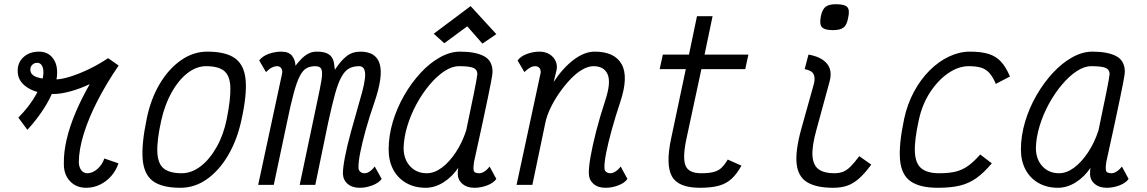

<svg xmlns="http://www.w3.org/2000/svg" viewBox="-20 -877 5440 911"><path d="M110 -261 67 -319Q121 -373 153.5 -432.5Q186 -492 186 -534Q186 -554 178.5 -566.5Q171 -579 156 -579Q143 -579 133.5 -570Q124 -561 124 -547Q124 -521 156 -510.5Q188 -500 240 -500Q270 -500 312 -513Q354 -526 401 -548.5Q448 -571 493 -601L543 -566Q486 -483 443.5 -400.5Q401 -318 377.5 -242.5Q354 -167 354 -106Q355 -83 366 -69Q377 -55 394 -55Q419 -55 442 -75Q465 -95 475 -125L542 -102Q531 -68 507.5 -41.5Q484 -15 453.5 -0.5Q423 14 389 14Q341 14 311.5 -18Q282 -50 283 -101Q282 -155 296.5 -216.5Q311 -278 339 -344Q367 -410 406 -478Q360 -456 314 -443.5Q268 -431 235 -431Q158 -431 111 -461Q64 -491 64 -539Q63 -580 91.5 -606Q120 -632 165 -632Q205 -632 228.5 -604Q252 -576 251 -530Q251 -496 234 -451Q217 -406 185 -357Q153 -308 110 -261Z M836 14Q749 14 706 -17.5Q663 -49 657 -121Q651 -193 676 -313Q695 -407 737.5 -478.5Q780 -550 838.5 -591Q897 -632 964 -632Q1051 -632 1095 -600.5Q1139 -569 1145.5 -497.5Q1152 -426 1125 -305Q1105 -213 1062.5 -140.5Q1020 -68 962 -27Q904 14 836 14ZM842 -55Q889 -55 932 -88Q975 -121 1008 -179.5Q1041 -238 1056 -313Q1075 -409 1073 -463.5Q1071 -518 1043.5 -540.5Q1016 -563 958 -563Q912 -563 869.5 -530Q827 -497 794.5 -439Q762 -381 745 -305Q724 -210 726.5 -155Q729 -100 757 -77.5Q785 -55 842 -55Z M1687 14Q1651 14 1629.5 -4.5Q1608 -23 1607 -53Q1607 -81 1616.5 -131Q1626 -181 1644.5 -249Q1663 -317 1687 -400Q1714 -489 1712.5 -526Q1711 -563 1684 -563Q1656 -563 1636 -552Q1616 -541 1600 -512Q1584 -483 1569.5 -430.5Q1555 -378 1537 -295L1476 0H1402L1486 -399Q1499 -459 1505 -495Q1511 -531 1505.5 -547Q1500 -563 1476 -563Q1452 -563 1434.5 -553.5Q1417 -544 1402.5 -516Q1388 -488 1373.5 -434.5Q1359 -381 1341 -293L1279 0H1205L1317 -521Q1317 -525 1318.5 -530Q1320 -535 1319 -540Q1316 -563 1293 -563Q1284 -563 1271 -557Q1258 -551 1242 -535L1210 -590Q1224 -610 1254 -621Q1284 -632 1314 -632Q1350 -632 1365.5 -612.5Q1381 -593 1382 -565Q1395 -582 1410 -597.5Q1425 -613 1443 -622.5Q1461 -632 1482 -632Q1513 -632 1530 -624.5Q1547 -617 1555 -604Q1563 -591 1565 -575.5Q1567 -560 1569 -546Q1597 -589 1624.5 -610.5Q1652 -632 1690 -632Q1764 -632 1781.5 -574Q1799 -516 1757 -393Q1732 -321 1715 -259.5Q1698 -198 1689 -152Q1680 -106 1681 -79Q1682 -68 1690 -61.5Q1698 -55 1710 -55Q1722 -55 1735 -64Q1748 -73 1758 -87L1791 -28Q1777 -9 1747 2.5Q1717 14 1687 14Z M2303 -87 2335 -28Q2322 -9 2292 2.5Q2262 14 2231 14Q2196 14 2174.5 -4Q2153 -22 2152 -49Q2152 -58 2152.5 -68Q2153 -78 2155 -82Q2126 -38 2084.5 -12Q2043 14 2000 14Q1947 14 1907 -9Q1867 -32 1845.5 -73Q1824 -114 1824 -168Q1824 -232 1843.5 -298Q1863 -364 1897.5 -424Q1932 -484 1975.5 -531Q2019 -578 2067.5 -605Q2116 -632 2163 -632Q2236 -632 2276.5 -610.5Q2317 -589 2317 -536Q2317 -532 2315.5 -520.5Q2314 -509 2309 -483.5Q2304 -458 2294.5 -411.5Q2285 -365 2269 -291Q2253 -217 2229 -108Q2225 -82 2227.5 -68.5Q2230 -55 2254 -55Q2266 -55 2279.5 -64Q2293 -73 2303 -87ZM2005 -55Q2041 -55 2076.5 -81.5Q2112 -108 2142.5 -154Q2173 -200 2192 -258Q2215 -367 2229.5 -439Q2244 -511 2245 -527Q2244 -548 2224.5 -555.5Q2205 -563 2158 -563Q2125 -563 2089 -539.5Q2053 -516 2018.5 -475Q1984 -434 1956.5 -383.5Q1929 -333 1912.5 -278.5Q1896 -224 1895 -173Q1896 -120 1926.5 -87.5Q1957 -55 2005 -55ZM2269 -670 2197 -752 2088 -672 2038 -717 2213 -848 2335 -715Z M2925 -87 2957 -28Q2944 -9 2914 2.5Q2884 14 2853 14Q2817 14 2796 -4.5Q2775 -23 2774 -53Q2773 -82 2782 -133.5Q2791 -185 2808.5 -253.5Q2826 -322 2852 -401Q2880 -486 2863 -524.5Q2846 -563 2796 -563Q2771 -563 2742.5 -546.5Q2714 -530 2686.5 -501Q2659 -472 2634.5 -437Q2610 -402 2592 -364.5Q2574 -327 2567 -292L2506 0H2431L2543 -521Q2544 -525 2545 -530Q2546 -535 2545 -540Q2544 -551 2537 -557Q2530 -563 2517 -563Q2508 -563 2496.5 -557Q2485 -551 2468 -535L2436 -590Q2450 -610 2480 -621Q2510 -632 2540 -632Q2567 -632 2587.5 -619.5Q2608 -607 2617.5 -584.5Q2627 -562 2618 -533L2607 -488Q2650 -554 2701.5 -593Q2753 -632 2802 -632Q2896 -632 2929.5 -572.5Q2963 -513 2923 -393Q2900 -324 2883 -262.5Q2866 -201 2856.5 -153.5Q2847 -106 2848 -79Q2848 -68 2856 -61.5Q2864 -55 2876 -55Q2888 -55 2901.5 -64Q2915 -73 2925 -87Z M3301 14Q3198 14 3168 -40.5Q3138 -95 3164 -218L3234 -549H3110L3125 -618H3249L3287 -800H3361L3323 -618H3531L3516 -549H3308L3236 -214Q3218 -126 3233 -90.5Q3248 -55 3307 -55Q3344 -55 3366.5 -61Q3389 -67 3404 -81.5Q3419 -96 3433 -120L3498 -91Q3476 -51 3450.5 -28Q3425 -5 3389.5 4.5Q3354 14 3301 14Z M3933 14Q3854 14 3810.5 -12Q3767 -38 3760 -98.5Q3753 -159 3781 -262L3842 -480Q3849 -508 3840 -525.5Q3831 -543 3798 -549L3816 -618Q3875 -608 3902.5 -576.5Q3930 -545 3917 -493L3854 -262Q3832 -183 3835 -138Q3838 -93 3864 -74Q3890 -55 3938 -55Q3962 -55 3980 -62Q3998 -69 4016 -87Q4034 -105 4057 -136L4114 -96Q4084 -55 4056.5 -30.5Q4029 -6 4000 4Q3971 14 3933 14ZM3932 -734Q3892 -734 3879.5 -748.5Q3867 -763 3875 -801Q3882 -833 3897.5 -845Q3913 -857 3947 -857Q3988 -857 4000.5 -843Q4013 -829 4004 -791Q3998 -758 3982 -746Q3966 -734 3932 -734Z M4631 -144 4686 -102Q4649 -58 4613.5 -32.5Q4578 -7 4535 3.5Q4492 14 4430 14Q4345 14 4301 -16.5Q4257 -47 4250.5 -118.5Q4244 -190 4270 -313Q4285 -383 4316.5 -441.5Q4348 -500 4390.5 -542.5Q4433 -585 4482.5 -608.5Q4532 -632 4582 -632Q4636 -632 4671 -621Q4706 -610 4729.5 -584.5Q4753 -559 4772 -514L4705 -479Q4691 -512 4674.5 -530.5Q4658 -549 4635 -556Q4612 -563 4576 -563Q4528 -563 4479.5 -530Q4431 -497 4393 -439Q4355 -381 4339 -305Q4318 -209 4321 -154.5Q4324 -100 4352.5 -77.5Q4381 -55 4436 -55Q4484 -55 4515.5 -63Q4547 -71 4573.5 -90Q4600 -109 4631 -144Z M5303 -87 5335 -28Q5322 -9 5292 2.5Q5262 14 5231 14Q5196 14 5174.5 -4Q5153 -22 5152 -49Q5152 -58 5152.5 -68Q5153 -78 5155 -82Q5126 -38 5084.5 -12Q5043 14 5000 14Q4947 14 4907 -9Q4867 -32 4845.5 -73Q4824 -114 4824 -168Q4824 -232 4843.5 -298Q4863 -364 4897.5 -424Q4932 -484 4975.5 -531Q5019 -578 5067.5 -605Q5116 -632 5163 -632Q5236 -632 5276.5 -610.5Q5317 -589 5317 -536Q5317 -532 5315.5 -520.5Q5314 -509 5309 -483.5Q5304 -458 5294.5 -411.5Q5285 -365 5269 -291Q5253 -217 5229 -108Q5225 -82 5227.5 -68.5Q5230 -55 5254 -55Q5266 -55 5279.5 -64Q5293 -73 5303 -87ZM5005 -55Q5041 -55 5076.5 -81.5Q5112 -108 5142.5 -154Q5173 -200 5192 -258Q5215 -367 5229.5 -439Q5244 -511 5245 -527Q5244 -548 5224.5 -555.5Q5205 -563 5158 -563Q5125 -563 5089 -539.5Q5053 -516 5018.5 -475Q4984 -434 4956.5 -383.5Q4929 -333 4912.5 -278.5Q4896 -224 4895 -173Q4896 -120 4926.5 -87.5Q4957 -55 5005 -55Z"/></svg>

Font: Victor Mono
Style: Italic
Weight: 400
Italic angle: -12°
Monospace: yes
Designer: Rune Bjørnerås
Version: Version 1.561;gftools[0.9.30]